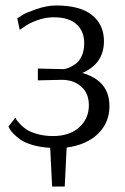

<svg xmlns="http://www.w3.org/2000/svg" viewBox="-20 -530 456 700"><path d="M379 -143Q379 -83 337.5 -42.5Q296 -2 223 8L216 150H170L163 9Q127 7 98.5 -1.5Q70 -10 54.5 -21Q39 -32 28.5 -43Q18 -54 14 -62L11 -69L36 -101Q37 -98 40 -93.5Q43 -89 53.5 -77.5Q64 -66 78 -57Q92 -48 117.5 -41Q143 -34 173 -34Q234 -34 269 -66Q304 -98 304 -146Q304 -190 276 -214.5Q248 -239 205 -239L118 -237V-280L209 -278H212Q221 -279 231 -283Q241 -287 255 -296.5Q269 -306 278 -326Q287 -346 287 -373Q287 -416 259 -441.5Q231 -467 176 -467Q145 -467 114 -455.5Q83 -444 68 -432L52 -421L43 -463Q50 -468 63 -476Q76 -484 113.5 -497Q151 -510 185 -510Q272 -510 315.5 -475Q359 -440 359 -380Q359 -298 280 -264Q379 -236 379 -143Z"/></svg>

Font: Arsenal
Style: Regular
Weight: 400
Designer: Andrij Shevchenko
Foundry: Stairsfor
Version: Version 2.001;PS 002.001;hotconv 1.0.88;makeotf.lib2.5.64775